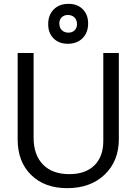

<svg xmlns="http://www.w3.org/2000/svg" viewBox="-20 -970 711 1000"><path d="M333 -742Q287 -742 259 -770Q231 -798 231 -844Q231 -892 260 -921Q289 -950 337 -950Q383 -950 411 -922Q439 -894 439 -848Q439 -800 410 -771Q381 -742 333 -742ZM337 -800Q356 -800 368.5 -812Q381 -824 381 -844Q381 -866 368 -879Q355 -892 333 -892Q314 -892 301.5 -880Q289 -868 289 -848Q289 -826 302 -813Q315 -800 337 -800ZM330 10Q212 10 142 -59Q72 -128 72 -243V-694H155V-253Q155 -163 204 -113Q253 -63 341 -63Q425 -63 471.5 -108.5Q518 -154 518 -236V-694H599V-246Q599 -131 525 -60.5Q451 10 330 10Z"/></svg>

Font: Cantarell
Style: Regular
Weight: 400
Designer: Dave Crossland, Nikolaus Waxweiler, Florian Fecher, Jacques Le Bailly, Eben Sorkin, Alexei Vanyashin, Alexios Zavras, Em
Version: Version 0.303